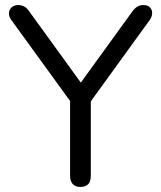

<svg xmlns="http://www.w3.org/2000/svg" viewBox="-20 -732 636 759"><path d="M298 7Q278 7 267.5 -4.5Q257 -16 257 -37V-365L275 -308L24 -654Q15 -667 15.5 -680.5Q16 -694 26 -703Q36 -712 52 -712Q66 -712 77 -705.5Q88 -699 97 -685L310 -391H289L502 -685Q513 -700 523 -706Q533 -712 547 -712Q563 -712 572 -703.5Q581 -695 581.5 -681.5Q582 -668 572 -653L322 -308L339 -365V-37Q339 7 298 7Z"/></svg>

Font: Nunito
Style: Regular
Weight: 400
Designer: Vernon Adams
Foundry: Vernon Adams
Version: Version 3.602